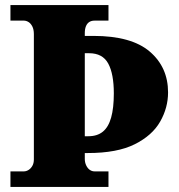

<svg xmlns="http://www.w3.org/2000/svg" viewBox="-20 -734 703 754"><path d="M21 0V-61H74Q83 -61 92 -66.5Q101 -72 107 -82.5Q113 -93 113 -108V-600Q113 -618 107 -630Q101 -642 92 -647.5Q83 -653 74 -653H21V-714H406V-653H351Q339 -653 330.5 -647.5Q322 -642 317.5 -631Q313 -620 313 -604V-593H347Q496 -593 568 -531.5Q640 -470 640 -371Q640 -311 609 -256.5Q578 -202 509 -167.5Q440 -133 325 -133H313V-110Q313 -96 318.5 -84.5Q324 -73 332.5 -67Q341 -61 351 -61H406V0ZM327 -199Q362 -199 384 -217Q406 -235 416.5 -272.5Q427 -310 427 -367Q427 -444 405 -484.5Q383 -525 330 -525H313V-199Z"/></svg>

Font: Noto Serif Tibetan Black
Style: Regular
Weight: 900
Version: Version 2.103